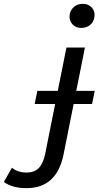

<svg xmlns="http://www.w3.org/2000/svg" viewBox="-178 -777 515 997"><path d="M-41 200Q-77 200 -106.5 192Q-136 184 -158 168L-116 94Q-86 119 -40 119Q0 119 22.5 96.5Q45 74 56 25L167 -530H263L152 25Q117 200 -41 200ZM2 -237 16 -305H314L300 -237ZM244 -632Q217 -632 200 -649Q183 -666 183 -690Q183 -718 202 -737.5Q221 -757 252 -757Q279 -757 296 -740.5Q313 -724 313 -701Q313 -670 294 -651Q275 -632 244 -632Z"/></svg>

Font: Montserrat Thin Medium
Style: Italic
Weight: 500
Italic angle: -11.3°
Version: Version 9.000